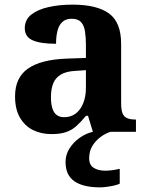

<svg xmlns="http://www.w3.org/2000/svg" viewBox="-20 -569 639 829"><path d="M202 10Q158 10 122.5 -7.5Q87 -25 66 -61.4Q45 -97.7 45 -153Q45 -234 101 -273Q157 -312 269 -316L351 -318.8V-374Q351 -407.6 347 -433.3Q343 -459 330 -473.5Q317 -488 289.5 -488Q264 -488 249 -474Q234 -460 228 -435.5Q222 -411 222 -380Q155 -380 121 -395Q87 -410 87 -447Q87 -483.8 115 -505.9Q143 -528 189.9 -538.5Q236.8 -549 292.8 -549Q398 -549 450.5 -511Q503 -473 503 -379.4V-124.1Q503 -96.6 508.5 -81.3Q514 -66 527.7 -59.5Q541.4 -53 563 -53H567V0H381L360 -69H351.4Q329 -42 309.5 -24.5Q290 -7 265 1.5Q240 10 202 10ZM256.8 -63Q286 -63 306.8 -78.7Q327.7 -94.3 339.3 -123.3Q351 -152.3 351 -191V-266L306 -263Q266 -261 242.9 -247.3Q219.9 -233.5 209.9 -209.3Q200 -185.1 200 -149.4Q200 -121 206 -101.5Q212 -82 224.8 -72.5Q237.6 -63 256.8 -63ZM412 240Q339 240 301 213.5Q263 187 263 130Q263 99 280 72Q297 45 324 26Q351 7 381 0H458Q437 6 415.5 21.5Q394 37 379.5 60Q365 83 365 115Q365 143 384.5 155.5Q404 168 434 168Q448 168 463.5 166Q479 164 497 160V224Q487 229 471 232.5Q455 236 439 238Q423 240 412 240Z"/></svg>

Font: Noto Serif Tamil
Style: Regular
Weight: 400
Designer: Indian Type Foundry, Tom Grace, and the Monotype Design Team
Foundry: Monotype Imaging Inc.
Version: Version 2.003